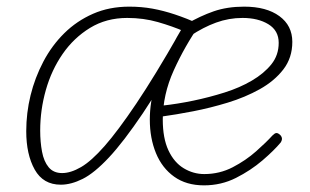

<svg xmlns="http://www.w3.org/2000/svg" viewBox="-20 -539 933 578"><path d="M59 -144Q59 -199 72 -252Q85 -305 110.5 -353.5Q136 -402 173.5 -439Q211 -476 260 -497.5Q309 -519 369 -519Q406 -519 439 -513Q472 -507 506.5 -495.5Q541 -484 582 -466Q536 -400 503 -327Q470 -254 470 -179Q470 -123 487 -86.5Q504 -50 533 -32.5Q562 -15 595 -15Q641 -15 680.5 -35.5Q720 -56 751 -83.5Q782 -111 800 -131Q807 -138 811.5 -138.5Q816 -139 822 -134Q827 -130 828.5 -124Q830 -118 825 -110Q805 -86 770 -56Q735 -26 690.5 -3.5Q646 19 594 19Q541 19 504.5 -7Q468 -33 449.5 -78Q431 -123 431 -179Q431 -232 447.5 -284.5Q464 -337 488.5 -383.5Q513 -430 535 -465L536 -444Q499 -460 455.5 -472.5Q412 -485 363 -485Q300 -485 251 -455Q202 -425 168.5 -376.5Q135 -328 118 -268Q101 -208 101 -146Q101 -112 106.5 -82.5Q112 -53 126.5 -35.5Q141 -18 167 -18Q193 -18 224 -36Q255 -54 295 -99.5Q335 -145 390.5 -227.5Q446 -310 519 -438L543 -421Q468 -284 410 -198Q352 -112 308 -65Q264 -18 229 -0.5Q194 17 163 17Q110 17 84.5 -28.5Q59 -74 59 -144ZM860 -413Q860 -365 833 -330Q806 -295 762 -270.5Q718 -246 665.5 -230Q613 -214 561.5 -204Q510 -194 466 -188L468 -221Q514 -226 562 -236Q610 -246 656 -260.5Q702 -275 738.5 -296.5Q775 -318 797 -345.5Q819 -373 819 -410Q819 -447 788 -466Q757 -485 710 -485Q669 -485 630.5 -471Q592 -457 553 -431L540 -466Q583 -491 623.5 -505Q664 -519 715 -519Q782 -519 821 -490.5Q860 -462 860 -413Z"/></svg>

Font: Playwrite AU QLD Thin
Style: Regular
Weight: 250
Designer: Veronika Burian, José Scaglione
Foundry: TypeTogether
Version: Version 1.002